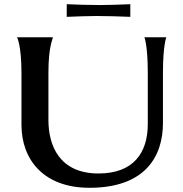

<svg xmlns="http://www.w3.org/2000/svg" viewBox="-20 -877 871 912"><path d="M82 -530V-284C82 -119 187 15 405 15C670 15 754 -134 754 -293V-530C754 -662 770 -700 770 -700H666C666 -700 682 -662 682 -530V-288C682 -149 612 -53 448 -53C262 -53 210 -186 210 -307V-530C210 -660 231 -689 231 -700H61C61 -700 82 -662 82 -530ZM297 -857V-797C352 -799 398 -801 438 -801C497 -801 543 -799 599 -797V-857C543 -855 497 -853 458 -853C398 -853 352 -855 297 -857Z"/></svg>

Font: Coconat Demi
Style: Regular
Weight: 400
Designer: Sara Lavazza
Foundry: Collletttivo
Version: Version 1.000;Glyphs 3.2 (3217)